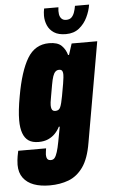

<svg xmlns="http://www.w3.org/2000/svg" viewBox="-94 -766 600 1016"><g transform="rotate(-5 206.5 -257.5)"><path d="M129 210Q80 210 44.5 197Q9 184 -11.5 156.5Q-32 129 -32 87Q-32 79 -30.5 62Q-29 45 -22 13H126Q125 20 123.5 30Q122 40 122 45Q122 55 124 62Q126 69 131 73Q136 77 146 77Q159 77 166.5 67.5Q174 58 180.5 37.5Q187 17 193 -15Q197 -35 200.5 -55Q204 -75 208 -95H203Q193 -75 177.5 -59Q162 -43 140.5 -33.5Q119 -24 90 -24Q57 -24 37 -37.5Q17 -51 7 -78.5Q-3 -106 -3 -147Q-3 -173 0.5 -204.5Q4 -236 11 -274Q34 -405 74.5 -472.5Q115 -540 190 -540Q235 -540 256 -519.5Q277 -499 285 -469H290L309 -528H445L352 3Q338 87 306 131.5Q274 176 229 193Q184 210 129 210ZM192 -180Q202 -180 208.5 -184Q215 -188 219 -197Q223 -206 226.5 -220Q230 -234 234 -255Q242 -298 245.5 -320Q249 -342 250 -352Q251 -362 251 -367Q251 -377 249 -383Q247 -389 243 -392Q239 -395 230 -395Q219 -395 211 -387.5Q203 -380 197.5 -364Q192 -348 187 -320Q180 -279 176 -257.5Q172 -236 171 -227Q170 -218 170 -212Q170 -201 172.5 -193.5Q175 -186 180 -183Q185 -180 192 -180ZM284 -580Q244 -580 220.5 -595.5Q197 -611 186.5 -635.5Q176 -660 176 -687Q176 -697 177 -706Q178 -715 180 -725H256Q253 -704 255.5 -688.5Q258 -673 267 -664Q276 -655 291 -655Q310 -655 320 -665Q330 -675 335.5 -691Q341 -707 344 -725H419Q414 -692 398 -658.5Q382 -625 354 -602.5Q326 -580 284 -580Z"/></g></svg>

Font: Archivo ExtraCondensed Black
Style: Italic
Weight: 900
Width: 2
Italic angle: -10°
Designer: Hector Gatti
Foundry: Omnibus-Type
Version: Version 2.001